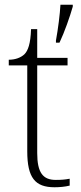

<svg xmlns="http://www.w3.org/2000/svg" viewBox="-20 -780 340 810"><path d="M216 -609V-600H231C252 -644 275 -710 287 -752V-760H235C233 -721 225 -658 216 -609ZM210 10C231 10 254 8 274 3V-26C253 -22 237 -21 215 -21C161 -21 137 -52 137 -134V-504H265V-536H137V-657H111C109 -595 98 -566 83 -551C68 -537 45 -528 17 -528V-504H95V-142C95 -30 128 10 210 10Z"/></svg>

Font: Noto Serif Georgian ExtraLight
Style: Regular
Weight: 200
Designer: Monotype Design Team, Akaki Razmadze
Foundry: Google LLC
Version: Version 2.003